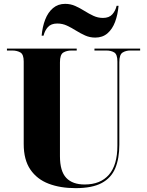

<svg xmlns="http://www.w3.org/2000/svg" viewBox="-20 -966 762 996"><path d="M372 10Q293 10 232.5 -13Q172 -36 137.5 -86.5Q103 -137 103 -219V-647Q103 -684 85.5 -694Q68 -704 43 -704H16V-714H378V-704H351Q326 -704 308.5 -693.5Q291 -683 291 -643V-156Q291 -78 323.5 -43.5Q356 -9 419 -9Q501 -9 545 -59.5Q589 -110 589 -211V-647Q589 -684 572.5 -694Q556 -704 531 -704H470V-714H707V-704H656Q633 -704 616 -693.5Q599 -683 599 -643V-216Q599 -144 578 -93.5Q557 -43 507.5 -16.5Q458 10 372 10ZM474 -771Q446 -771 421.5 -782Q397 -793 374 -807.5Q351 -822 327.5 -833Q304 -844 277 -844Q245 -844 228.5 -825.5Q212 -807 206 -781H196Q200 -827 214.5 -864.5Q229 -902 255 -924Q281 -946 318 -946Q346 -946 370.5 -935Q395 -924 418 -909.5Q441 -895 464.5 -884Q488 -873 514 -873Q546 -873 562.5 -891.5Q579 -910 585 -936H595Q591 -890 577 -852.5Q563 -815 537.5 -793Q512 -771 474 -771Z"/></svg>

Font: Noto Serif Display SemiCondensed Black
Style: Regular
Weight: 900
Width: 4
Designer: Monotype Design Team
Foundry: Monotype Imaging Inc.
Version: Version 2.009